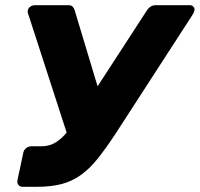

<svg xmlns="http://www.w3.org/2000/svg" viewBox="-20 -720 770 740"><path d="M67.7 0Q57.1 0 51.2 -7.2Q45.2 -14.5 47.2 -25.1L69.6 -130.7Q71.6 -141.7 80.7 -149Q89.7 -156.2 100.4 -156.2H138.7Q165.2 -156.2 186.1 -166.4Q206.9 -176.6 227.1 -198.1Q247.2 -219.5 269.4 -253.9L545.9 -679.4Q552.8 -689.9 561.3 -694.9Q569.9 -700 580 -700H711.4Q720.6 -700 725.9 -693.7Q731.2 -687.4 729.2 -679.4Q728.2 -674.8 726 -669.8Q723.7 -664.8 720.5 -660.5L424.9 -204Q387.7 -147.4 356.3 -108.3Q324.9 -69.1 291.2 -45.2Q257.6 -21.3 217.1 -10.6Q176.5 0 121.1 0ZM246.4 -179.7 87.9 -668.6Q86.9 -671 86.7 -673.2Q86.5 -675.4 86.9 -677.5Q87.6 -687.4 95.9 -693.7Q104.1 -700 115.2 -700H243.7Q254.5 -700 259.8 -694.6Q265.1 -689.3 268.1 -679.4L365.7 -355.5Z"/></svg>

Font: Rubik Light
Style: Italic
Weight: 300
Italic angle: -12°
Designer: Hubert and Fischer
Foundry: Hubert and Fischer
Version: Version 2.300;gftools[0.9.30]